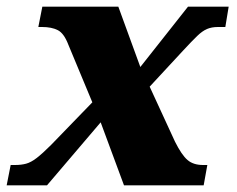

<svg xmlns="http://www.w3.org/2000/svg" viewBox="-43 -556 710 576"><path d="M-23 0 -11 -61H2Q21 -61 35.5 -65Q50 -69 67 -82Q84 -95 110 -121L234 -249L162 -422Q149 -456 130.5 -465.5Q112 -475 83 -475H72L84 -536H312L378 -355L521 -536H643L633 -475H611Q592 -475 578 -469Q564 -463 548.5 -448Q533 -433 507 -405L406 -296L482 -131Q502 -91 519.5 -76Q537 -61 566 -61H579L568 0H329L259 -189L98 0Z"/></svg>

Font: Noto Serif Black
Style: Italic
Weight: 900
Italic angle: -12°
Designer: Monotype Design Team
Foundry: Monotype Imaging Inc.
Version: Version 2.013